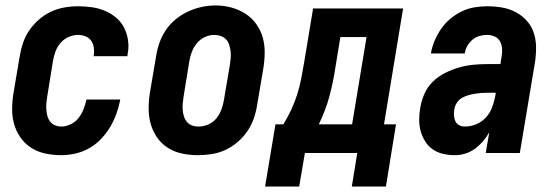

<svg xmlns="http://www.w3.org/2000/svg" viewBox="-20 -561 2040 704"><path d="M205 8Q175 8 146.5 2Q118 -4 94.5 -19Q71 -34 55 -57Q39 -80 31.5 -107Q24 -134 24.5 -164Q25 -194 30 -223L52 -353Q56 -378 64 -402.5Q72 -427 87 -449Q102 -471 122.5 -489Q143 -507 166.5 -518Q190 -529 215.5 -533.5Q241 -538 266 -538Q291 -538 316.5 -534.5Q342 -531 364.5 -521.5Q387 -512 405.5 -496.5Q424 -481 435 -459.5Q446 -438 449.5 -413Q453 -388 448 -363Q448 -361 447.5 -359Q447 -357 447 -355H323Q323 -356 323 -356.5Q323 -357 324 -358Q326 -372 324 -386.5Q322 -401 314 -412Q306 -423 293 -428Q280 -433 266 -433Q248 -433 230.5 -425Q213 -417 201 -402.5Q189 -388 183 -371Q177 -354 174 -336L153 -206Q151 -194 150 -182Q149 -170 150 -158Q151 -146 154 -135Q157 -124 164 -115Q171 -106 182 -101.5Q193 -97 205 -97Q222 -97 239.5 -105.5Q257 -114 268.5 -129Q280 -144 286.5 -161Q293 -178 297 -196H421Q416 -170 407 -144.5Q398 -119 384 -95.5Q370 -72 350.5 -51.5Q331 -31 307 -17.5Q283 -4 256.5 2Q230 8 205 8Z M705 8Q676 8 647.5 2Q619 -4 595.5 -19Q572 -34 556 -57Q540 -80 532.5 -107Q525 -134 525 -164Q525 -194 530 -223L552 -353Q556 -379 564.5 -403.5Q573 -428 588 -450.5Q603 -473 624.5 -490.5Q646 -508 670 -519Q694 -530 719.5 -535.5Q745 -541 771 -541Q800 -541 828 -533.5Q856 -526 879.5 -511Q903 -496 919.5 -473Q936 -450 943.5 -423Q951 -396 950.5 -366Q950 -336 945 -307L923 -177Q919 -151 910.5 -126.5Q902 -102 887 -80Q872 -58 851 -40Q830 -22 806 -11Q782 0 756 4Q730 8 705 8ZM708 -97Q726 -97 743.5 -104.5Q761 -112 773 -126.5Q785 -141 791.5 -158.5Q798 -176 801 -194L823 -324Q825 -336 826 -348.5Q827 -361 825.5 -373Q824 -385 820.5 -396.5Q817 -408 809 -416.5Q801 -425 789.5 -429Q778 -433 766 -433Q748 -433 731 -425Q714 -417 702 -402.5Q690 -388 683.5 -371Q677 -354 674 -336L653 -206Q651 -194 650 -181.5Q649 -169 650 -157Q651 -145 654.5 -134Q658 -123 665.5 -114Q673 -105 684 -101Q695 -97 708 -97Z M952 123 990 -105H1019Q1035 -131 1048 -159Q1061 -187 1070 -215.5Q1079 -244 1084.5 -273Q1090 -302 1095 -331L1128 -530H1458L1388 -105H1432L1395 123H1270L1290 0H1098L1077 123ZM1149 -105H1271L1324 -425H1228L1210 -315Q1206 -288 1200.5 -261.5Q1195 -235 1188 -208.5Q1181 -182 1171 -156Q1161 -130 1149 -105Z M1646 8Q1625 8 1604 3Q1583 -2 1566.5 -13.5Q1550 -25 1539 -42.5Q1528 -60 1522.5 -80Q1517 -100 1517 -122Q1517 -144 1521 -166Q1525 -191 1536 -216.5Q1547 -242 1567 -261.5Q1587 -281 1612 -293.5Q1637 -306 1663 -313.5Q1689 -321 1715 -323.5Q1741 -326 1767 -326H1815L1819 -353Q1819 -353 1819 -353Q1819 -353 1819 -353Q1822 -367 1821 -382Q1820 -397 1813.5 -409Q1807 -421 1794 -427Q1781 -433 1766 -433Q1752 -433 1738 -429Q1724 -425 1712.5 -415.5Q1701 -406 1693.5 -392.5Q1686 -379 1684 -365H1560Q1564 -389 1573.5 -411.5Q1583 -434 1597 -454.5Q1611 -475 1630.5 -491.5Q1650 -508 1672.5 -519Q1695 -530 1719 -534Q1743 -538 1766 -538Q1794 -538 1820.5 -533.5Q1847 -529 1870 -517Q1893 -505 1910.5 -486Q1928 -467 1936.5 -442.5Q1945 -418 1945.5 -390.5Q1946 -363 1942 -335L1886 0H1761L1774 -76Q1764 -58 1750.5 -42.5Q1737 -27 1720.5 -15Q1704 -3 1685 2.5Q1666 8 1646 8ZM1685 -97Q1705 -97 1725 -105Q1745 -113 1760 -128.5Q1775 -144 1783 -164Q1791 -184 1795 -204L1798 -221H1767Q1755 -221 1743 -220Q1731 -219 1719.5 -217Q1708 -215 1696 -211.5Q1684 -208 1673 -201.5Q1662 -195 1655 -184Q1648 -173 1646 -161Q1644 -150 1644.5 -138.5Q1645 -127 1649.5 -117Q1654 -107 1663.5 -102Q1673 -97 1685 -97Z"/></svg>

Font: Iosevka Curly XBdObl
Style: Regular
Weight: 800
Italic angle: -9°
Monospace: yes
Designer: Belleve Invis
Foundry: Belleve Invis
Version: Version 11.1.0; ttfautohint (v1.8.3)